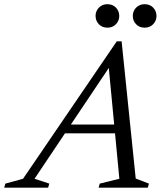

<svg xmlns="http://www.w3.org/2000/svg" viewBox="-86 -872 762 892"><path d="M183.5 -252.5 197.5 -293.5H511.5L497.5 -252.5ZM544.5 -42.5 606 -19 600.5 0H372L377.5 -19L468.5 -41.5L415.5 -597.5H447L74.5 -41.5L143 -19L137.5 0H-66.5L-61 -19L21 -41.5L456.5 -680H479ZM413 -743.5Q388.5 -743.5 373.2 -759.5Q358 -775.5 358 -798Q358 -813 365 -825.2Q372 -837.5 384.5 -845Q397 -852.5 413 -852.5Q437.5 -852.5 452.8 -836.5Q468 -820.5 468 -798Q468 -783 461 -770.8Q454 -758.5 441.8 -751Q429.5 -743.5 413 -743.5ZM586 -743.5Q561.5 -743.5 546.2 -759.5Q531 -775.5 531 -798Q531 -813 538 -825.2Q545 -837.5 557.5 -845Q570 -852.5 586 -852.5Q610.5 -852.5 625.8 -836.5Q641 -820.5 641 -798Q641 -783 634 -770.8Q627 -758.5 614.8 -751Q602.5 -743.5 586 -743.5Z"/></svg>

Font: Newsreader Text
Style: Italic
Weight: 400
Italic angle: -17°
Designer: Hugues Gentile
Foundry: Production Type
Version: Version 1.001